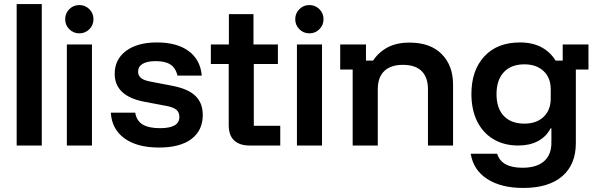

<svg xmlns="http://www.w3.org/2000/svg" viewBox="-20 -720 2960 950"><path d="M62.5 0V-700H186.7V0Z M310.8 0V-500H435V0ZM372.5 -555Q343.3 -555 322.9 -575.4Q302.5 -595.8 302.5 -625Q302.5 -654.2 322.9 -674.6Q343.3 -695 372.5 -695Q401.7 -695 422.1 -674.6Q442.5 -654.2 442.5 -625Q442.5 -595.8 422.1 -575.4Q401.7 -555 372.5 -555Z M766.7 10Q658.3 10 595.8 -35.4Q533.3 -80.8 528.3 -162.5H649.2Q655 -123.3 685 -104.6Q715 -85.8 771.7 -85.8Q867.5 -85.8 867.5 -140.8Q867.5 -164.2 852.9 -176.7Q838.3 -189.2 804.2 -195.8L693.3 -216.7Q547.5 -245 547.5 -355Q547.5 -425.8 603.3 -467.9Q659.2 -510 756.7 -510Q855.8 -510 913.8 -467.1Q971.7 -424.2 978.3 -345.8H858.3Q849.2 -383.3 823.8 -400.4Q798.3 -417.5 750.8 -417.5Q708.3 -417.5 685.8 -404.2Q663.3 -390.8 663.3 -365Q663.3 -345.8 677.5 -334.2Q691.7 -322.5 722.5 -316.7L835 -295Q911.7 -280 947.5 -245Q983.3 -210 983.3 -150.8Q983.3 -75 927.5 -32.5Q871.7 10 766.7 10Z M1215 0Q1165.8 0 1138.8 -25Q1111.7 -50 1111.7 -100.8V-403.3H1023.3V-500H1112.5V-650H1234.2V-500H1355V-403.3H1235.8V-97.5H1366.7V0Z M1449.2 0V-500H1573.3V0ZM1510.8 -555Q1481.7 -555 1461.2 -575.4Q1440.8 -595.8 1440.8 -625Q1440.8 -654.2 1461.2 -674.6Q1481.7 -695 1510.8 -695Q1540 -695 1560.4 -674.6Q1580.8 -654.2 1580.8 -625Q1580.8 -595.8 1560.4 -575.4Q1540 -555 1510.8 -555Z M1725 0V-375.8H1663.3V-500H1790.8V-420H1825.8Q1854.2 -462.5 1898.3 -485.8Q1942.5 -509.2 2006.7 -509.2Q2109.2 -509.2 2165.4 -452.5Q2221.7 -395.8 2221.7 -301.7V0H2097.5V-278.3Q2097.5 -337.5 2066.2 -368.3Q2035 -399.2 1973.3 -399.2Q1913.3 -399.2 1881.2 -368.3Q1849.2 -337.5 1849.2 -278.3V0Z M2569.2 210Q2459.2 210 2390.4 165.4Q2321.7 120.8 2309.2 40.8H2440Q2460.8 110 2565 110Q2635 110 2671.7 77.9Q2708.3 45.8 2708.3 -13.3V-85H2704.2Q2682.5 -43.3 2641.7 -21.7Q2600.8 0 2544.2 0Q2474.2 0 2421.7 -31.2Q2369.2 -62.5 2340.8 -120Q2312.5 -177.5 2312.5 -255Q2312.5 -371.7 2376.2 -440.8Q2440 -510 2552.5 -510Q2614.2 -510 2658.3 -486.7Q2702.5 -463.3 2729.2 -420H2764.2V-500H2891.7V-375.8H2829.2V-11.7Q2829.2 94.2 2761.7 152.1Q2694.2 210 2569.2 210ZM2575 -108.3Q2635 -108.3 2670 -142.1Q2705 -175.8 2705 -233.3V-278.3Q2705 -335 2669.6 -368.3Q2634.2 -401.7 2575 -401.7Q2509.2 -401.7 2472.9 -362.9Q2436.7 -324.2 2436.7 -254.2Q2436.7 -184.2 2472.9 -146.2Q2509.2 -108.3 2575 -108.3Z"/></svg>

Font: Funnel Display SemiBold
Style: Regular
Weight: 600
Designer: NORD ID, Kristian Moeller
Foundry: Dicotype
Version: Version 1.000